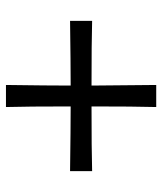

<svg xmlns="http://www.w3.org/2000/svg" viewBox="30 -639 544 644"><g transform="rotate(90 302.0 -317.0)"><path d="M50 -280V-354Q122 -352 267 -352Q267 -397 265 -569H339Q337 -495 337 -352Q481 -352 554 -354V-280Q408 -282 337 -282Q337 -136 339 -65H265Q267 -207 267 -282Q194 -282 50 -280Z"/></g></svg>

Font: Fresca
Style: Regular
Weight: 400
Designer: Iván Moreno
Foundry: Fontstage
Version: Version 1.001